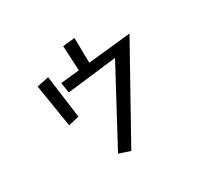

<svg xmlns="http://www.w3.org/2000/svg" viewBox="-172 -1012 1345 1289"><g transform="rotate(-30 500.0 -367.0)"><path d="M715 -539 330 -493 318 -573 463 -588 453 -781 546 -791 549 -597 881 -632 497 57 411 28ZM169 -632 261 -651 305 -320 222 -301Z"/></g></svg>

Font: Moralerspace Krypton JPDOC
Style: Regular
Weight: 400
Version: v0.0.6; ttfautohint (v1.8.4.7-5d5b-dirty) -l 6 -r 45 -G 200 